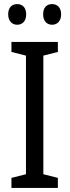

<svg xmlns="http://www.w3.org/2000/svg" viewBox="-20 -919 340 939"><path d="M20 -849C20 -815 40 -798 64 -798C89 -798 108 -815 108 -849C108 -883 89 -899 64 -899C40 -899 20 -884 20 -849ZM191 -849C191 -815 210 -798 235 -798C259 -798 279 -815 279 -849C279 -883 259 -899 235 -899C210 -899 191 -884 191 -849ZM263 0V-49L192 -67V-647L263 -665V-714H36V-665L107 -647V-67L36 -49V0Z"/></svg>

Font: Noto Sans Lao Condensed
Style: Regular
Weight: 400
Width: 3
Designer: Monotype Design Team
Foundry: Monotype Imaging Inc.
Version: Version 2.004